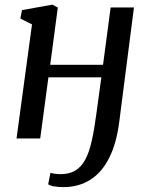

<svg xmlns="http://www.w3.org/2000/svg" viewBox="-20 -582 624 807"><path d="M481.5 -72Q470 20 439 81.5Q408 143 359.2 173.8Q310.5 204.5 246 204.5Q226.5 204.5 208.2 201.5Q190 198.5 182.5 192.5L192 144.5Q198.5 146.5 210.5 148.2Q222.5 150 234.5 150Q271 150 296 135.2Q321 120.5 337.8 89.8Q354.5 59 365.2 11.8Q376 -35.5 384.5 -100L406 -257H183.5L149 0H49.5L114.5 -479.5L65.5 -504L72.5 -539.5L200.5 -562.5L223 -550L191 -309.5H413L445 -550.5H543Z"/></svg>

Font: Merriweather 28pt
Style: Italic
Weight: 400
Italic angle: -7.8°
Version: Version 2.101